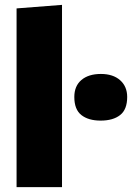

<svg xmlns="http://www.w3.org/2000/svg" viewBox="-20 -768 545 788"><path d="M48 0V-733.5L234.5 -748V0ZM393 -273Q343 -273 314 -295.8Q285 -318.5 285 -370Q285 -415 314.2 -439.8Q343.5 -464.5 394 -464.5Q444 -464.5 473 -438.8Q502 -413 502 -370Q502 -318.5 473 -295.8Q444 -273 393 -273Z"/></svg>

Font: Commissioner ExtraBold
Style: Regular
Weight: 800
Designer: Kostas Bartsokas
Foundry: Kostas Bartsokas
Version: Version 1.000; ttfautohint (v1.8.3)